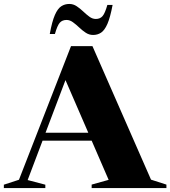

<svg xmlns="http://www.w3.org/2000/svg" viewBox="-32 -952 863 972"><path d="M732.5 -42.5 810.5 -17.5V0H432V-17.5L518 -41.5L432 -240H183.5L108 -40.5L197.5 -17V0H-12.5V-17L64 -42L327.5 -718.5H436ZM198.5 -280H415L299.5 -546.5ZM538 -927Q526 -863.5 511.8 -831Q497.5 -798.5 479.8 -786.8Q462 -775 439.5 -775Q419 -775 401.8 -786.5Q384.5 -798 368.8 -813Q353 -828 337.2 -839.5Q321.5 -851 305 -851Q283 -851 270.5 -836.8Q258 -822.5 246 -780H220Q231.5 -843.5 245.8 -876Q260 -908.5 278 -920.2Q296 -932 319 -932Q339 -932 356.2 -920.5Q373.5 -909 389.2 -894Q405 -879 420.5 -867.5Q436 -856 453 -856Q474.5 -856 487 -870.2Q499.5 -884.5 511.5 -927Z"/></svg>

Font: Newsreader Display
Style: Bold
Weight: 700
Designer: Hugues Gentile
Foundry: Production Type
Version: Version 1.001